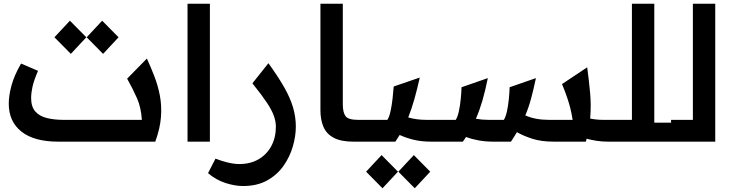

<svg xmlns="http://www.w3.org/2000/svg" viewBox="-20 -760 3929 1030"><path d="M294 0Q163 0 95 -54Q27 -108 27 -204Q27 -247 41.5 -301Q56 -355 93 -419L184 -380Q162 -329 154.5 -295.5Q147 -262 147 -234Q147 -188 169 -162.5Q191 -137 230.5 -127Q270 -117 322 -117H741Q737 -183 715 -233Q693 -283 662 -338L768 -446Q789 -400 808 -351Q827 -302 837.5 -248Q848 -194 843.5 -132.5Q839 -71 813 0ZM360 -471 272 -560 355 -649 443 -560ZM533 -471 445 -560 528 -649 616 -560Z M986 -740H1106V0H986Z M1284 238Q1241 238 1190.5 222Q1140 206 1096 169L1136 91Q1169 104 1202.5 112Q1236 120 1264 120Q1323 120 1367 94.5Q1411 69 1435.5 23.5Q1460 -22 1460 -81Q1460 -107 1449.5 -137.5Q1439 -168 1411.5 -209.5Q1384 -251 1334 -313L1420 -421Q1472 -349 1504.5 -292Q1537 -235 1552 -184Q1567 -133 1567 -81Q1567 -30 1551 25.5Q1535 81 1501 129.5Q1467 178 1413 208Q1359 238 1284 238Z M1877 0Q1809 0 1770 -21Q1731 -42 1715 -80Q1699 -118 1699 -168V-740H1819V-201Q1819 -156 1834 -136.5Q1849 -117 1901 -117H1937V0Z M1937 0V-117H2058Q2068 -131 2075 -163Q2082 -195 2086 -231.5Q2090 -268 2092 -296L2232 -344Q2218 -282 2203.5 -230Q2189 -178 2170 -130Q2214 -117 2268 -117H2303V0H2297Q2240 0 2198 -10.5Q2156 -21 2124 -36Q2113 -18 2101 0ZM2032 250 1944 161 2027 72 2115 161ZM2205 250 2117 161 2200 72 2288 161Z M2303 0V-117H2425Q2435 -133 2441.5 -162.5Q2448 -192 2451.5 -227Q2455 -262 2456 -292L2597 -341Q2583 -272 2568 -220.5Q2553 -169 2533 -123Q2565 -117 2601 -117H2683Q2693 -133 2699.5 -162.5Q2706 -192 2709.5 -227Q2713 -262 2714 -292L2855 -341Q2842 -279 2829 -231Q2816 -183 2798 -141Q2851 -117 2925 -117H3052Q3046 -155 3038.5 -183.5Q3031 -212 3021 -241Q3011 -270 2995 -309L3130 -399Q3139 -333 3145.5 -264.5Q3152 -196 3146 -124Q3179 -117 3218 -117H3253V0H3245Q3210 0 3181 -4.5Q3152 -9 3127 -16Q3125 -8 3123 0H2954Q2884 0 2836 -15.5Q2788 -31 2753 -51Q2739 -27 2721 0H2631Q2584 0 2546.5 -7Q2509 -14 2480 -25Q2472 -13 2463 0Z M3253 0V-117H3370V-740H3490V-102H3580V0Z M3580 0V-117H3697V-740H3817V0Z"/></svg>

Font: Lexend SemiBold
Style: Regular
Weight: 600
Designer: Bonnie Shaver-Troup, Thomas Jockin
Foundry: Lexend
Version: Version 1.005; ttfautohint (v1.8.3)